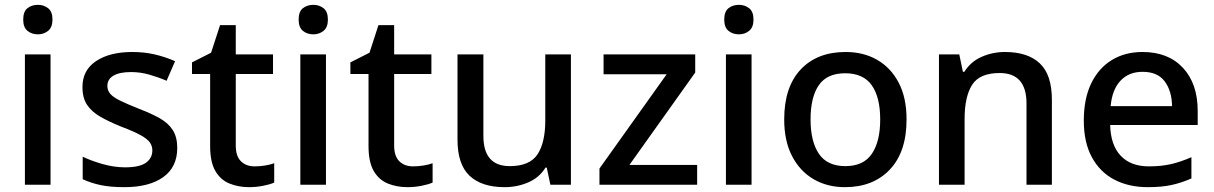

<svg xmlns="http://www.w3.org/2000/svg" viewBox="-20 -764 5022 794"><path d="M137 -744Q161 -744 179 -730Q197 -716 197 -683Q197 -651 179 -636.5Q161 -622 137 -622Q111 -622 93.5 -636.5Q76 -651 76 -683Q76 -716 93.5 -730Q111 -744 137 -744ZM189 -539V0H83V-539Z M713 -152Q713 -73 655 -31.5Q597 10 494 10Q437 10 396.5 1.5Q356 -7 322 -23V-116Q357 -99 404.5 -85.5Q452 -72 497 -72Q557 -72 583.5 -91Q610 -110 610 -142Q610 -160 600 -174.5Q590 -189 562.5 -204.5Q535 -220 482 -240Q430 -261 394.5 -281.5Q359 -302 340 -330.5Q321 -359 321 -404Q321 -474 377.5 -511.5Q434 -549 527 -549Q576 -549 619.5 -539Q663 -529 704 -511L669 -430Q634 -445 597 -455.5Q560 -466 522 -466Q474 -466 449 -451Q424 -436 424 -409Q424 -390 436 -376Q448 -362 476.5 -348Q505 -334 555 -314Q605 -295 640.5 -275Q676 -255 694.5 -226Q713 -197 713 -152Z M1033 -76Q1054 -76 1076 -79.5Q1098 -83 1114 -89V-9Q1096 -1 1067.5 4.5Q1039 10 1010 10Q966 10 929 -5Q892 -20 870.5 -57Q849 -94 849 -160V-458H774V-506L853 -546L890 -660H955V-539H1109V-458H955V-162Q955 -118 976.5 -97Q998 -76 1033 -76Z M1276 -744Q1300 -744 1318 -730Q1336 -716 1336 -683Q1336 -651 1318 -636.5Q1300 -622 1276 -622Q1250 -622 1232.5 -636.5Q1215 -651 1215 -683Q1215 -716 1232.5 -730Q1250 -744 1276 -744ZM1328 -539V0H1222V-539Z M1688 -76Q1709 -76 1731 -79.5Q1753 -83 1769 -89V-9Q1751 -1 1722.5 4.5Q1694 10 1665 10Q1621 10 1584 -5Q1547 -20 1525.5 -57Q1504 -94 1504 -160V-458H1429V-506L1508 -546L1545 -660H1610V-539H1764V-458H1610V-162Q1610 -118 1631.5 -97Q1653 -76 1688 -76Z M2341 -539V0H2256L2241 -71H2236Q2210 -29 2164 -9.5Q2118 10 2067 10Q1972 10 1922 -37Q1872 -84 1872 -186V-539H1979V-202Q1979 -77 2088 -77Q2171 -77 2203 -126Q2235 -175 2235 -266V-539Z M2863 0H2459V-67L2737 -457H2476V-539H2855V-464L2583 -82H2863Z M3036 -744Q3060 -744 3078 -730Q3096 -716 3096 -683Q3096 -651 3078 -636.5Q3060 -622 3036 -622Q3010 -622 2992.5 -636.5Q2975 -651 2975 -683Q2975 -716 2992.5 -730Q3010 -744 3036 -744ZM3088 -539V0H2982V-539Z M3729 -270Q3729 -136 3660 -63Q3591 10 3474 10Q3401 10 3344.5 -23Q3288 -56 3255.5 -118.5Q3223 -181 3223 -270Q3223 -404 3291 -476.5Q3359 -549 3477 -549Q3551 -549 3607.5 -516.5Q3664 -484 3696.5 -422Q3729 -360 3729 -270ZM3332 -270Q3332 -179 3366.5 -128Q3401 -77 3476 -77Q3551 -77 3585.5 -128Q3620 -179 3620 -270Q3620 -362 3585 -411.5Q3550 -461 3475 -461Q3400 -461 3366 -411.5Q3332 -362 3332 -270Z M4136 -549Q4230 -549 4280 -502Q4330 -455 4330 -351V0H4225V-336Q4225 -462 4114 -462Q4031 -462 4000 -413Q3969 -364 3969 -272V0H3863V-539H3947L3962 -467H3968Q3994 -509 4039.5 -529Q4085 -549 4136 -549Z M4705 -549Q4811 -549 4872 -483.5Q4933 -418 4933 -305V-247H4571Q4573 -164 4614.5 -120Q4656 -76 4731 -76Q4783 -76 4823.5 -85.5Q4864 -95 4907 -114V-26Q4866 -8 4825 1Q4784 10 4727 10Q4648 10 4588.5 -21Q4529 -52 4495.5 -113.5Q4462 -175 4462 -265Q4462 -356 4492.5 -419Q4523 -482 4577.5 -515.5Q4632 -549 4705 -549ZM4705 -467Q4648 -467 4613.5 -430Q4579 -393 4573 -325H4827Q4826 -388 4796.5 -427.5Q4767 -467 4705 -467Z"/></svg>

Font: Noto Sans Telugu Medium
Style: Regular
Weight: 500
Designer: Jelle Bosma - Monotype Design Team
Foundry: Monotype Imaging Inc.
Version: Version 2.005; ttfautohint (v1.8.4.7-5d5b)